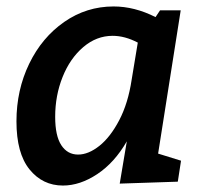

<svg xmlns="http://www.w3.org/2000/svg" viewBox="-20 -564 629 595"><path d="M470 -88 541 -66 531 -1 351 5 373 -126Q335 -60 281.5 -24.5Q228 11 175 11Q112 11 71.5 -39Q31 -89 31 -188Q31 -285 70.5 -366.5Q110 -448 179 -496Q248 -544 332 -544Q397 -544 462 -511L476 -532H540ZM388 -317 407 -432Q367 -453 329 -453Q279 -453 238 -418Q197 -383 174 -325.5Q151 -268 151 -202Q151 -143 170 -114Q189 -85 222 -85Q254 -85 288 -112Q322 -139 349.5 -191.5Q377 -244 388 -317Z"/></svg>

Font: Bitter Pro SemiBold
Style: Italic
Weight: 600
Italic angle: -9°
Designer: Sol Matas, and Bitter project Authors
Foundry: Sol Matas
Version: Version 1.010